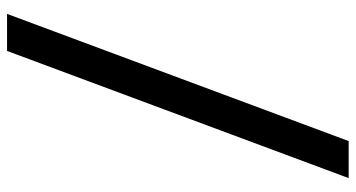

<svg xmlns="http://www.w3.org/2000/svg" viewBox="-250 -570 999 539"><g transform="rotate(90 249.5 -300.5)"><path d="M480 -779.8 123 179.2H19L376 -779.8Z"/></g></svg>

Font: Stilu
Style: Italic
Weight: 400
Italic angle: -10°
Designer: Genilson Lima Santos
Foundry: Genilson Lima Santos
Version: Version 1.200;PS 001.200;hotconv 1.0.88;makeotf.lib2.5.64775